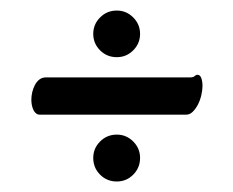

<svg xmlns="http://www.w3.org/2000/svg" viewBox="-20 -496 440 362"><path d="M338.9 -350.1Q344.2 -350.1 346.9 -352.5Q349.6 -355 352.1 -355Q357.4 -355 359.6 -348.6Q361.8 -342.3 361.8 -334Q361.8 -326.2 359.6 -316.7Q357.4 -307.1 353.3 -299.1Q349.1 -291 343.5 -285.4Q337.9 -279.8 331.1 -279.8H55.2Q47.4 -279.8 43.2 -288.3Q39.1 -296.9 39.1 -308.1Q39.1 -314.9 40.8 -322.3Q42.5 -329.6 45.9 -335.9Q49.3 -342.3 54.4 -346.2Q59.6 -350.1 66.9 -350.1ZM155.8 -432.1Q155.8 -450.2 168.7 -463.1Q181.6 -476.1 200.2 -476.1Q218.3 -476.1 231.2 -463.1Q244.1 -450.2 244.1 -432.1Q244.1 -414.1 231.2 -401.1Q218.3 -388.2 200.2 -388.2Q181.6 -388.2 168.7 -401.1Q155.8 -414.1 155.8 -432.1ZM155.8 -198.2Q155.8 -216.3 168.7 -229.2Q181.6 -242.2 200.2 -242.2Q218.3 -242.2 231.2 -229.2Q244.1 -216.3 244.1 -198.2Q244.1 -179.7 231.2 -166.7Q218.3 -153.8 200.2 -153.8Q181.6 -153.8 168.7 -166.7Q155.8 -179.7 155.8 -198.2Z"/></svg>

Font: Grand Hotel
Style: Regular
Weight: 400
Designer: Brian J. Bonislawsky & Jim Lyles for Astigmatic (AOETI)
Foundry: Astigmatic (AOETI)
Version: Version 001.000